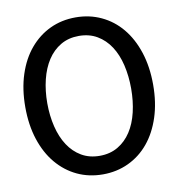

<svg xmlns="http://www.w3.org/2000/svg" viewBox="-81 -788 816 877"><g transform="rotate(-10 326.5 -350.0)"><path d="M327 14C369.7 14 409.2 5.5 445.5 -11.5C481.8 -28.5 513.2 -52.8 539.5 -84.5C565.8 -116.2 586.3 -154.5 601 -199.5C615.7 -244.5 623 -294.7 623 -350C623 -405.3 615.7 -455.5 601 -500.5C586.3 -545.5 565.8 -583.8 539.5 -615.5C513.2 -647.2 481.8 -671.5 445.5 -688.5C409.2 -705.5 369.7 -714 327 -714C283.7 -714 244 -705.5 208 -688.5C172 -671.5 140.7 -647.2 114 -615.5C87.3 -583.8 66.7 -545.5 52 -500.5C37.3 -455.5 30 -405.3 30 -350C30 -294.7 37.3 -244.5 52 -199.5C66.7 -154.5 87.3 -116.2 114 -84.5C140.7 -52.8 172 -28.5 208 -11.5C244 5.5 283.7 14 327 14ZM327 -628C359 -628 387.2 -620.8 411.5 -606.5C435.8 -592.2 456.2 -572.5 472.5 -547.5C488.8 -522.5 501 -493 509 -459C517 -425 521 -388.7 521 -350C521 -311.3 517 -275 509 -241C501 -207 488.8 -177.5 472.5 -152.5C456.2 -127.5 435.8 -107.8 411.5 -93.5C387.2 -79.2 359 -72 327 -72C295 -72 266.8 -79.2 242.5 -93.5C218.2 -107.8 197.8 -127.5 181.5 -152.5C165.2 -177.5 152.8 -207 144.5 -241C136.2 -275 132 -311.3 132 -350C132 -388.7 136.2 -425 144.5 -459C152.8 -493 165.2 -522.5 181.5 -547.5C197.8 -572.5 218.2 -592.2 242.5 -606.5C266.8 -620.8 295 -628 327 -628Z"/></g></svg>

Font: Cabin Condensed
Style: Regular
Weight: 400
Designer: Pablo Impallari
Foundry: Pablo Impallari. www.impallari.com Igino Marini. www.ikern.com
Version: Version 1.006